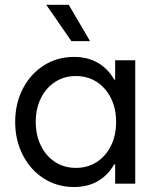

<svg xmlns="http://www.w3.org/2000/svg" viewBox="-20 -750 638 784"><path d="M282.2 13.7Q213.9 13.7 159.2 -21Q104.5 -55.7 73.2 -116.7Q42 -177.7 42 -252Q42 -327.1 73.2 -387.7Q104.5 -448.2 159.2 -482.9Q213.9 -517.6 282.2 -517.6Q345.7 -517.6 391.1 -486.3Q436.5 -455.1 460.4 -395.5Q484.4 -335.9 484.4 -252L434.6 -424.8H496.1V-79.1H434.6L484.4 -252Q484.4 -168 460.4 -108.4Q436.5 -48.8 391.1 -17.6Q345.7 13.7 282.2 13.7ZM454.1 -252Q454.1 -306.6 433.1 -349.1Q412.1 -391.6 375 -415.5Q337.9 -439.5 290 -439.5Q242.2 -439.5 205.1 -415.5Q168 -391.6 147 -349.1Q126 -306.6 126 -252Q126 -198.2 147 -155.3Q168 -112.3 205.1 -88.4Q242.2 -64.5 290 -64.5Q337.9 -64.5 375 -88.4Q412.1 -112.3 433.1 -154.8Q454.1 -197.3 454.1 -252ZM450.2 0V-101.6L471.7 -252L450.2 -385.7V-503.9H532.2V0ZM168.9 -730.5H260.7L347.7 -582H271.5Z"/></svg>

Font: Wanted Sans Std Variable
Style: Regular
Weight: 400
Designer: Original Design by Kil Hyung-jin and Kang Hanbin, Wanted Lab, Inc;
Foundry: Wanted Lab, Inc.
Version: Version 1.003;Glyphs 3.2 (3227)